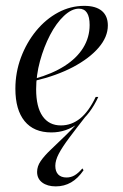

<svg xmlns="http://www.w3.org/2000/svg" viewBox="-20 -446 425 663"><path d="M172.6 197.6Q143.5 197.6 125.8 184.3Q108.1 171 108.1 147.6Q108.1 128.2 120.6 110.1Q133.1 91.9 155.6 70.6Q178.2 49.2 208.9 19.4Q239.5 -10.5 275 -52.4L284.7 -55.6Q244.4 -4 219.4 29.4Q194.4 62.9 182.7 85.5Q171 108.1 171 126.6Q171 146 181 156.5Q191.1 166.9 209.7 166.9Q225 166.9 237.9 159.3Q250.8 151.6 264.5 135.5L268.5 141.9Q249.2 170.2 225.4 183.9Q201.6 197.6 172.6 197.6ZM157.3 11.3Q96.8 11.3 64.9 -27.8Q33.1 -66.9 33.1 -139.5Q33.1 -196 52.4 -247.6Q71.8 -299.2 104.8 -339.5Q137.9 -379.8 180.6 -402.8Q223.4 -425.8 271 -425.8Q310.5 -425.8 331.5 -408.5Q352.4 -391.1 352.4 -358.1Q352.4 -318.5 320.6 -281.5Q288.7 -244.4 232.3 -214.5Q175.8 -184.7 100 -166.9V-174.2Q160.5 -191.1 202.8 -218.1Q245.2 -245.2 267.3 -281Q289.5 -316.9 289.5 -359.7Q289.5 -387.9 280.2 -402Q271 -416.1 252.4 -416.1Q227.4 -416.1 200.8 -391.1Q174.2 -366.1 152.8 -325Q131.5 -283.9 118.1 -235.1Q104.8 -186.3 104.8 -137.9Q104.8 -76.6 127 -44.8Q149.2 -12.9 190.3 -12.9Q226.6 -12.9 256.5 -36.7Q286.3 -60.5 310.5 -111.3H319.4Q291.9 -51.6 250.4 -20.2Q208.9 11.3 157.3 11.3Z"/></svg>

Font: Playfair 144pt Light
Style: Italic
Weight: 300
Italic angle: -15.6°
Designer: Claus Eggers Sørensen
Foundry: Claus Eggers Sørensen
Version: Version 2.001;gftools[0.9.30]